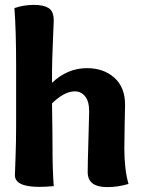

<svg xmlns="http://www.w3.org/2000/svg" viewBox="-20 -763 585 786"><path d="M120 -743Q158 -743 179 -730Q200 -717 200 -679Q200 -673 196.5 -591Q193 -509 193 -468V-424Q256 -484 336 -484Q404 -484 448 -445Q492 -406 492 -334Q492 -332 490.5 -262Q489 -192 489 -156Q489 -70 506 -10Q463 3 419 3Q339 3 339 -58Q339 -94 342 -190.5Q345 -287 345 -307Q345 -348 328.5 -368.5Q312 -389 286 -389Q244 -389 193 -340Q195 -212 195 -155Q195 -67 200 -1Q167 2 141 2Q41 2 41 -46Q41 -50 43.5 -115.5Q46 -181 46 -252V-496Q46 -639 39 -730Q77 -743 120 -743Z"/></svg>

Font: Overlock Black
Style: Regular
Weight: 900
Designer: Dario Muhafara
Foundry: Dario Manuel Muhafara
Version: Version 1.002